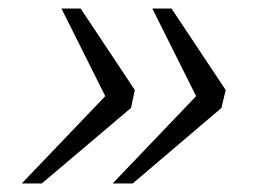

<svg xmlns="http://www.w3.org/2000/svg" viewBox="-20 -500 600 450"><path d="M462 -298 452 -250 337 -480H382L509 -289L499 -247L291 -70H244ZM249 -298 239 -250 124 -480H169L296 -289L287 -247L78 -70H31Z"/></svg>

Font: Roboto Serif 20pt ExtraLight
Style: Italic
Weight: 250
Italic angle: -10°
Version: Version 1.007